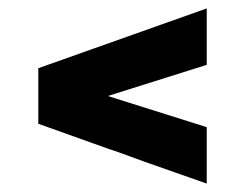

<svg xmlns="http://www.w3.org/2000/svg" viewBox="-20 -481 581 456"><path d="M323 -97 271 -116Q246 -125 239 -127L197 -142L88 -181L71 -187V-319L471 -461V-327L236 -253L471 -179V-45Z"/></svg>

Font: Saira Stencil
Style: Regular
Weight: 400
Designer: Hector Gatti with collaboration of the Omnibus-Type team
Foundry: Omnibus-Type
Version: Version 1.003